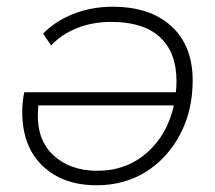

<svg xmlns="http://www.w3.org/2000/svg" viewBox="-20 -546 638 570"><path d="M314 -526Q426 -526 489 -468Q552 -410 552 -307Q552 -218 515 -147.5Q478 -77 414 -36.5Q350 4 267 4Q166 4 106 -54Q46 -112 46 -214Q46 -243 52 -272H502Q504 -288 504 -305Q504 -390 455 -435.5Q406 -481 310 -481Q255 -481 208.5 -462.5Q162 -444 132 -411L108 -446Q143 -483 197.5 -504.5Q252 -526 314 -526ZM496 -233H94Q84 -139 134.5 -89Q185 -39 269 -39Q355 -39 416 -92.5Q477 -146 496 -233Z"/></svg>

Font: Montserrat Light
Style: Italic
Weight: 300
Italic angle: -11.3°
Designer: Julieta Ulanovsky
Foundry: Julieta Ulanovsky
Version: Version 9.000; ttfautohint (v1.8.4.7-5d5b)